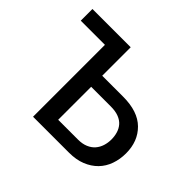

<svg xmlns="http://www.w3.org/2000/svg" viewBox="-125 -685 848 848"><g transform="rotate(45 298.5 -261.0)"><path d="M167 0V-449H16V-522H255V-344H386Q478 -344 525 -297.5Q572 -251 572 -176Q572 -139 560.5 -106.5Q549 -74 526 -50.5Q503 -27 469.5 -13.5Q436 0 391 0ZM255 -69H379Q406 -69 426 -77.5Q446 -86 458.5 -100.5Q471 -115 477 -134Q483 -153 483 -174Q483 -194 477.5 -212.5Q472 -231 460 -245Q448 -259 427.5 -267Q407 -275 377 -275H255Z"/></g></svg>

Font: Rising Sun
Style: Regular
Weight: 400
Designer: Matt McInerney, Pablo Impallari, Rodrigo Fuenzalida (Raleway font), Stephen Hutchings (Greek), Cristiano Sobral (main ch
Foundry: The Rising Sun Project Authors
Version: Version 4.327; ttfautohint (v1.8.4.7-5d5b-dirty)